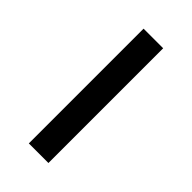

<svg xmlns="http://www.w3.org/2000/svg" viewBox="-164 -530 575 575"><g transform="rotate(45 123.5 -243.0)"><path d="M82 -486V0H165V-486Z"/></g></svg>

Font: Cambridge Sans
Style: Regular
Weight: 400
Version: Version 2.020;PS 002.020;hotconv 1.0.88;makeotf.lib2.5.64775